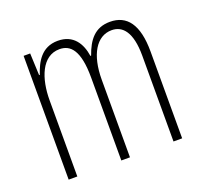

<svg xmlns="http://www.w3.org/2000/svg" viewBox="-99 -655 821 771"><g transform="rotate(-20 311.5 -269.5)"><path d="M442 -539C377 -539 346 -497 325 -437H322C314 -491 286 -539 219 -539C148 -539 121 -483 105 -435H102L98 -529H70V0H107V-326C107 -417 138 -505 214 -505C261 -505 295 -471 295 -354V0H332V-332C332 -438 372 -505 437 -505C484 -505 518 -467 518 -367V0H555V-371C555 -487 514 -539 442 -539Z"/></g></svg>

Font: Noto Sans Ethiopic ExtraCondensed ExtraLight
Style: Regular
Weight: 200
Width: 2
Designer: Monotype Design Team
Foundry: Monotype Imaging Inc.
Version: Version 2.102